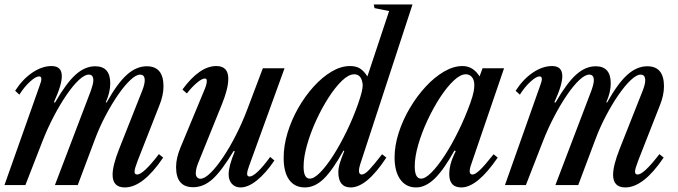

<svg xmlns="http://www.w3.org/2000/svg" viewBox="-25 -831 3044 862"><path d="M535.5 10.5Q480.5 10.5 480.5 -46.5Q480.5 -88 510 -162.5L613.5 -424Q627 -458 624.5 -477Q622 -496 604 -496Q586 -496 560 -471.5Q534 -447 505.2 -405.5Q476.5 -364 449 -312Q421.5 -260 401 -205L324 0H221.5L383 -424Q388 -438 391 -450Q394 -462 394 -471Q394 -496 373.5 -496Q355 -496 329 -471.8Q303 -447.5 274 -405.2Q245 -363 216.8 -309.2Q188.5 -255.5 165.5 -196.5L89 0H-5L153 -446.5Q169.5 -488 150.5 -488Q135.5 -488 109.5 -464.2Q83.5 -440.5 62 -406L43 -423.5Q76.5 -475.5 120.2 -505Q164 -534.5 206.5 -534.5Q252.5 -534.5 252.5 -489Q252.5 -469.5 244.2 -441.8Q236 -414 217 -372L222 -370.5Q272.5 -458 314.5 -495.8Q356.5 -533.5 402.5 -533.5Q470 -533.5 470 -457Q470 -416.5 450 -372L453.5 -370.5Q501.5 -456.5 544.2 -495Q587 -533.5 634 -533.5Q709 -533.5 709 -443.5Q709 -402.5 690 -356.5L593.5 -110.5Q579.5 -74.5 579 -61Q578.5 -47.5 591 -47.5Q618 -47.5 688.5 -139L707.5 -123.5Q617 10.5 535.5 10.5Z M1054.5 10.5Q1031 10.5 1016.2 -5.5Q1001.5 -21.5 1001.5 -48.5Q1001.5 -85 1029 -151.5L1024.5 -154Q970 -63.5 929.5 -27Q889 9.5 842 9.5Q765.5 9.5 765.5 -81Q765.5 -121 785 -168L890.5 -422Q903.5 -451 903.5 -468Q903.5 -478.5 894.5 -478.5Q882 -478.5 859.2 -459.5Q836.5 -440.5 814 -411.5L794 -429Q831.5 -480.5 869.8 -507.5Q908 -534.5 946 -534.5Q1000 -534.5 1000 -477.5Q1000 -433.5 971 -362L865 -100Q854 -73 854 -53Q854 -41.5 860 -35Q866 -28.5 874.5 -28.5Q893.5 -28.5 920 -54.5Q946.5 -80.5 976.5 -125Q1006.5 -169.5 1035.2 -226.2Q1064 -283 1087 -344.5L1155 -524.5H1252.5L1093.5 -86.5Q1084.5 -62.5 1084.5 -50.5Q1084.5 -38.5 1095.5 -38.5Q1109.5 -38.5 1133.5 -61.5Q1157.5 -84.5 1188 -126.5L1207 -110.5Q1167.5 -52.5 1128.2 -21Q1089 10.5 1054.5 10.5Z M1344 10.5Q1298 10.5 1273.2 -23.8Q1248.5 -58 1248.5 -122.5Q1248.5 -177 1266 -234.8Q1283.5 -292.5 1314 -346Q1344.5 -399.5 1383 -442Q1421.5 -484.5 1463.5 -509.5Q1505.5 -534.5 1546.5 -534.5Q1573 -534.5 1590.8 -523.8Q1608.5 -513 1624.5 -488L1722 -781.5L1656.5 -794.5L1653 -811H1827L1592.5 -94.5Q1578 -47.5 1599.5 -47.5Q1612 -47.5 1631.8 -68Q1651.5 -88.5 1690.5 -138.5L1709.5 -123.5Q1621.5 10.5 1549.5 10.5Q1494 10.5 1494 -58Q1494 -76.5 1500.8 -98.8Q1507.5 -121 1520.5 -152.5L1517.5 -155.5Q1467.5 -65.5 1427.8 -27.5Q1388 10.5 1344 10.5ZM1366 -29Q1385 -29 1412.5 -56.8Q1440 -84.5 1470.8 -132.5Q1501.5 -180.5 1531.2 -241.5Q1561 -302.5 1584 -368.5Q1595 -401 1599 -418Q1603 -435 1603.5 -449Q1599.5 -497.5 1565 -497.5Q1540.5 -497.5 1510.5 -468.8Q1480.5 -440 1450.2 -393Q1420 -346 1394.5 -290.5Q1369 -235 1353.5 -180.2Q1338 -125.5 1338 -82.5Q1338 -29 1366 -29Z M1843 10.5Q1798 10.5 1772.2 -25.2Q1746.5 -61 1746.5 -124Q1746.5 -177.5 1765 -235Q1783.5 -292.5 1815 -345.8Q1846.5 -399 1886 -441.8Q1925.5 -484.5 1968.2 -509.5Q2011 -534.5 2051.5 -534.5Q2099 -534.5 2128 -488L2141.5 -524.5H2238L2091 -94.5Q2082 -69 2084 -58.2Q2086 -47.5 2096.5 -47.5Q2108.5 -47.5 2130 -68Q2151.5 -88.5 2191 -138.5L2209.5 -123.5Q2118 10.5 2046 10.5Q1992 10.5 1992 -49Q1992 -70.5 1998 -94.2Q2004 -118 2021 -152.5L2015.5 -155.5Q1966.5 -67.5 1925.8 -28.5Q1885 10.5 1843 10.5ZM1865.5 -29Q1884.5 -29 1912 -56.5Q1939.5 -84 1970.8 -131.8Q2002 -179.5 2032.2 -240.8Q2062.5 -302 2086.5 -368.5Q2098 -401 2101.2 -418.2Q2104.5 -435.5 2104.5 -449Q2104.5 -472 2093.8 -484.8Q2083 -497.5 2066.5 -497.5Q2042 -497.5 2011.8 -469Q1981.5 -440.5 1951 -393.8Q1920.5 -347 1894.5 -291.5Q1868.5 -236 1852.8 -181.5Q1837 -127 1837 -84Q1837 -29 1865.5 -29Z M2782.5 10.5Q2727.5 10.5 2727.5 -46.5Q2727.5 -88 2757 -162.5L2860.5 -424Q2874 -458 2871.5 -477Q2869 -496 2851 -496Q2833 -496 2807 -471.5Q2781 -447 2752.2 -405.5Q2723.5 -364 2696 -312Q2668.5 -260 2648 -205L2571 0H2468.5L2630 -424Q2635 -438 2638 -450Q2641 -462 2641 -471Q2641 -496 2620.5 -496Q2602 -496 2576 -471.8Q2550 -447.5 2521 -405.2Q2492 -363 2463.8 -309.2Q2435.5 -255.5 2412.5 -196.5L2336 0H2242L2400 -446.5Q2416.5 -488 2397.5 -488Q2382.5 -488 2356.5 -464.2Q2330.5 -440.5 2309 -406L2290 -423.5Q2323.5 -475.5 2367.2 -505Q2411 -534.5 2453.5 -534.5Q2499.5 -534.5 2499.5 -489Q2499.5 -469.5 2491.2 -441.8Q2483 -414 2464 -372L2469 -370.5Q2519.5 -458 2561.5 -495.8Q2603.5 -533.5 2649.5 -533.5Q2717 -533.5 2717 -457Q2717 -416.5 2697 -372L2700.5 -370.5Q2748.5 -456.5 2791.2 -495Q2834 -533.5 2881 -533.5Q2956 -533.5 2956 -443.5Q2956 -402.5 2937 -356.5L2840.5 -110.5Q2826.5 -74.5 2826 -61Q2825.5 -47.5 2838 -47.5Q2865 -47.5 2935.5 -139L2954.5 -123.5Q2864 10.5 2782.5 10.5Z"/></svg>

Font: Libre Caslon Condensed Medium Italic
Style: Regular
Weight: 500
Italic angle: -22.583°
Designer: Pablo Impallari, Rodrigo Fuenzalida, Katja Schimmel, Ertekin Erdin
Foundry: Pablo Impallari, Rodrigo Fuenzalida
Version: Version 2.000; ttfautohint (v1.8.4.7-5d5b);gftools[0.9.33]